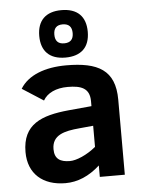

<svg xmlns="http://www.w3.org/2000/svg" viewBox="-55 -827 667 887"><g transform="rotate(-5 278.0 -384.0)"><path d="M263 -527C164.1 -527 85.3 -497 49 -437L147 -374C166 -407.9 207.6 -427 261 -427C323.5 -427 363 -412.6 363 -352V-329L255 -319C130.1 -306.8 41 -273.5 41 -144C41 -43.5 107.7 15 213 15C269.7 15 323 -7.7 373 -53V0H489V-348C489 -486.2 409.6 -527 263 -527ZM171 -146C171 -211.8 227.7 -225.7 299 -232L363 -238V-140C341.7 -122.7 320 -109.2 298 -99.5C276 -89.8 257.3 -85 242 -85C197.8 -85 171 -100.5 171 -146ZM263 -783C190.4 -783 151 -744.2 151 -673C151 -602.1 190 -563 263 -563C335.7 -563 376 -600.5 376 -673C376 -744.4 336.8 -783 263 -783ZM306 -673C306 -643.7 291.7 -629 263 -629C235 -629 221 -643.7 221 -673C221 -702.3 235 -717 263 -717C291.7 -717 306 -702.3 306 -673Z"/></g></svg>

Font: Fog Sans
Style: Bold
Weight: 700
Foundry: Intel Corporation
Version: Version 1.00